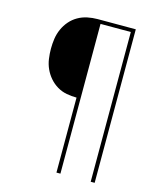

<svg xmlns="http://www.w3.org/2000/svg" viewBox="-111 -812 722 888"><g transform="rotate(15 250.0 -367.5)"><path d="M245 0V-359Q221 -359 197 -363.5Q173 -368 152 -380.5Q131 -393 115 -411.5Q99 -430 89 -452Q79 -474 75.5 -498.5Q72 -523 72 -547Q72 -571 75.5 -595Q79 -619 89 -641.5Q99 -664 115 -682.5Q131 -701 152 -713Q173 -725 197 -730Q221 -735 245 -735H428V0H409V-717H264V0Z"/></g></svg>

Font: Iosevka Thin
Style: Regular
Weight: 100
Monospace: yes
Designer: Belleve Invis
Foundry: Belleve Invis
Version: Version 32.5.0; ttfautohint (v1.8.4)